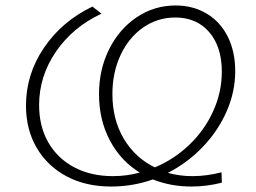

<svg xmlns="http://www.w3.org/2000/svg" viewBox="-20 -675 937 702"><path d="M684 -31Q735 -31 790 -45L791 -7Q735 7 680 7Q604 7 539 -19Q466 7 386 7Q294 7 224 -30Q154 -67 114.5 -134Q75 -201 75 -289Q75 -403 140.5 -500Q206 -597 318 -651L351 -625Q246 -576 184.5 -486Q123 -396 123 -291Q123 -213 156.5 -154.5Q190 -96 251 -63.5Q312 -31 393 -31Q443 -31 491 -44Q421 -87 381.5 -162Q342 -237 342 -331Q342 -421 379 -495Q416 -569 480 -612Q544 -655 622 -655Q686 -655 736 -625Q786 -595 813 -540.5Q840 -486 840 -415Q840 -339 808.5 -267.5Q777 -196 721.5 -138Q666 -80 594 -43Q636 -31 684 -31ZM546 -63Q616 -92 672 -145.5Q728 -199 759.5 -268.5Q791 -338 791 -413Q791 -504 745 -557.5Q699 -611 621 -611Q556 -611 503.5 -574.5Q451 -538 421 -474Q391 -410 391 -331Q391 -238 432.5 -168Q474 -98 546 -63Z"/></svg>

Font: Montserrat Ace
Style: Light Italic
Weight: 300
Italic angle: -11.3°
Designer: Julieta Ulanovsky
Foundry: Julieta Ulanovsky
Version: Version 1